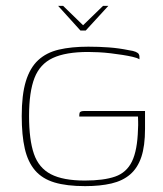

<svg xmlns="http://www.w3.org/2000/svg" viewBox="-20 -625 556 654"><path d="M178 -605H195L263 -539L331 -605H349L272 -521H254ZM270 9Q207 9 165.5 -3.5Q124 -16 99.5 -44.5Q75 -73 64.5 -118.5Q54 -164 54 -230Q54 -302 68 -348Q82 -394 110 -420Q138 -446 180.5 -456Q223 -466 281 -466Q317 -466 351 -463.5Q385 -461 419 -454Q434 -452 442 -448.5Q450 -445 452.5 -441Q455 -437 455 -432V-423Q447 -428 431.5 -431.5Q416 -435 397 -438Q378 -441 357 -443.5Q336 -446 316 -447Q296 -448 280 -448Q204 -448 160 -427.5Q116 -407 97.5 -359.5Q79 -312 79 -230Q79 -149 95.5 -101Q112 -53 153.5 -31.5Q195 -10 269 -10Q333 -10 372 -23.5Q411 -37 429.5 -75Q448 -113 450 -184Q451 -200 450.5 -211.5Q450 -223 450 -228H250Q250 -236 251 -240Q252 -244 256.5 -245.5Q261 -247 269 -247H474V-186Q474 -128 461.5 -90.5Q449 -53 423.5 -31Q398 -9 359.5 0Q321 9 270 9Z"/></svg>

Font: Genos Thin Thin
Style: Regular
Weight: 250
Version: Version 1.010